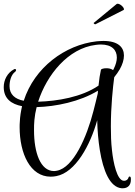

<svg xmlns="http://www.w3.org/2000/svg" viewBox="-38 -941 720 1027"><path d="M472 -811C473 -811 473 -812 474 -812L622 -887C624 -887 625 -889 625 -892C625 -902 605 -921 591 -921C588 -921 586 -920 584 -918L464 -819C463 -819 463 -819 463 -818C463 -815 468 -811 472 -811ZM613 66H619C646 66 662 49 662 21V14C662 7 659 3 655 3C653 3 650 5 649 10C647 18 638 26 627 26H625C588 26 568 -71 561 -137C556 -179 555 -222 555 -265C555 -373 566 -476 573 -528C584 -541 594 -556 603 -571C617 -596 625 -621 625 -644C625 -688 594 -722 515 -722C504 -722 492 -721 479 -720C310 -701 146 -580 89 -402C42 -411 13 -436 13 -480C13 -509 22 -542 43 -557C46 -559 48 -563 48 -566C48 -569 46 -572 42 -572C41 -572 40 -572 38 -571C0 -551 -18 -512 -18 -475C-18 -414 22 -384 80 -373C74 -346 69 -318 68 -289C67 -279 67 -270 67 -261C67 -119 124 4 233 4C243 4 253 3 263 1C366 -18 445 -165 482 -298C483 -243 488 -188 496 -138C514 -27 550 61 613 66ZM166 -397C212 -540 326 -683 475 -701C484 -702 493 -703 501 -703C561 -703 587 -673 587 -633C587 -615 581 -594 571 -574C570 -571 568 -569 567 -566C556 -574 543 -576 531 -576C516 -576 503 -572 502 -568C497 -545 492 -516 489 -483C398 -421 268 -400 166 -397ZM251 -26C178 -26 144 -125 144 -244C144 -262 144 -280 146 -299C148 -321 152 -345 158 -368C261 -371 389 -397 486 -456L485 -441C479 -413 470 -381 462 -348C426 -207 355 -45 267 -28C261 -27 256 -26 251 -26Z"/></svg>

Font: Style Script
Style: Regular
Weight: 400
Designer: Robert E. Leuschke
Foundry: Robert E. Leuschke
Version: Version 1.010